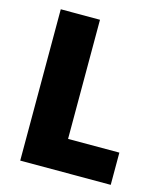

<svg xmlns="http://www.w3.org/2000/svg" viewBox="-108 -794 742 875"><g transform="rotate(15 263.0 -357.0)"><path d="M70 0V-714H255V-152H497V0Z"/></g></svg>

Font: Noto Sans SemiCondensed Black
Style: Regular
Weight: 900
Width: 4
Designer: Monotype Design Team
Foundry: Monotype Imaging Inc.
Version: Version 2.013; ttfautohint (v1.8.4.7-5d5b)